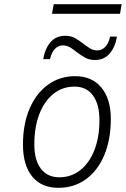

<svg xmlns="http://www.w3.org/2000/svg" viewBox="-20 -888 603 920"><path d="M259.5 12Q179 12 134.5 -42Q90 -96 90 -195.5Q90 -293 121.5 -366.8Q153 -440.5 209.5 -481.8Q266 -523 340.5 -523Q420.5 -523 465.8 -468.5Q511 -414 511 -318.5Q511 -219 479.8 -144.8Q448.5 -70.5 391.8 -29.2Q335 12 259.5 12ZM264.5 -38.5Q321.5 -38.5 365 -73Q408.5 -107.5 432.5 -169.2Q456.5 -231 456.5 -312.5Q456.5 -388.5 425.2 -430.8Q394 -473 337 -473Q279.5 -473 236 -438.2Q192.5 -403.5 168.5 -341.2Q144.5 -279 144.5 -196.5Q144.5 -121 175.8 -79.8Q207 -38.5 264.5 -38.5ZM434.5 -600.5Q407 -600.5 386 -612.8Q365 -625 348 -638Q333 -650.5 316.8 -660.5Q300.5 -670.5 280.5 -670.5Q259.5 -670.5 243.2 -653.8Q227 -637 219.5 -604.5H187Q195.5 -654.5 221.8 -685.5Q248 -716.5 292.5 -716.5Q321 -716.5 341.8 -704.2Q362.5 -692 380 -678Q395 -666.5 410.8 -656.5Q426.5 -646.5 446.5 -646.5Q468 -646.5 484.2 -663.2Q500.5 -680 507.5 -712.5H540.5Q532 -662.5 505.5 -631.5Q479 -600.5 434.5 -600.5ZM229 -822 237.5 -868H563L555 -822Z"/></svg>

Font: Overpass ExtraLight
Style: Italic
Weight: 250
Italic angle: -10°
Designer: Delve Withrington, Dave Bailey, Thomas Jockin
Foundry: Delve Fonts LLC
Version: Version 4.000